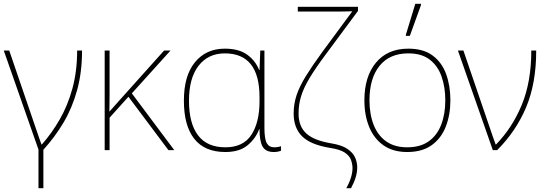

<svg xmlns="http://www.w3.org/2000/svg" viewBox="-20 -796 2893 1018"><path d="M184 202V-3L0 -528H29L187 -66Q190 -57 193.5 -48Q197 -39 200 -30H202Q254 -89 296.5 -162.5Q339 -236 364 -327Q389 -418 389 -528H415Q415 -413 389 -318.5Q363 -224 317 -146.5Q271 -69 210 -2V202Z M884 -528 679 -301 904 0H873L661 -283L561 -172V0H535V-528H561V-385Q561 -337 561 -294Q561 -251 560 -204Q577 -223 589 -236.5Q601 -250 617 -268L850 -528Z M1175 10Q1065 10 1010 -60Q955 -130 955 -262Q955 -395 1014 -466.5Q1073 -538 1172 -538Q1246 -538 1290 -506.5Q1334 -475 1354 -425H1356L1360 -528H1382V-119Q1382 -59 1394.5 -37Q1407 -15 1433 -15Q1454 -15 1470 -21V3Q1454 10 1432 10Q1389 10 1372.5 -18.5Q1356 -47 1356 -111H1354Q1336 -62 1293 -26Q1250 10 1175 10ZM1175 -15Q1270 -15 1313 -81.5Q1356 -148 1356 -258V-281Q1356 -513 1172 -513Q1084 -513 1033 -447.5Q982 -382 982 -262Q982 -142 1030 -78.5Q1078 -15 1175 -15Z M1816 202Q1850 141 1849 92Q1848 71 1840.5 50.5Q1833 30 1808 13Q1783 -4 1729 -12Q1626 -29 1581.5 -73.5Q1537 -118 1537 -194Q1537 -245 1552.5 -291.5Q1568 -338 1602 -393Q1636 -448 1690 -522L1848 -736Q1818 -735 1792 -735Q1766 -735 1738 -735H1559V-760H1878V-738L1706 -506Q1653 -435 1621.5 -382.5Q1590 -330 1576.5 -286Q1563 -242 1563 -194Q1563 -126 1604 -88.5Q1645 -51 1736 -36Q1791 -27 1820.5 -7.5Q1850 12 1862 37.5Q1874 63 1874 92Q1874 142 1841 202Z M2368 -264Q2368 -187 2343.5 -124.5Q2319 -62 2268.5 -26Q2218 10 2139 10Q2063 10 2012.5 -26Q1962 -62 1937 -124Q1912 -186 1912 -264Q1912 -390 1973.5 -464Q2035 -538 2145 -538Q2225 -538 2274 -501.5Q2323 -465 2345.5 -403Q2368 -341 2368 -264ZM1939 -264Q1939 -191 1961 -134.5Q1983 -78 2027.5 -46.5Q2072 -15 2139 -15Q2209 -15 2253.5 -47Q2298 -79 2319.5 -135.5Q2341 -192 2341 -264Q2341 -333 2321.5 -389.5Q2302 -446 2259 -479.5Q2216 -513 2145 -513Q2046 -513 1992.5 -447Q1939 -381 1939 -264ZM2132 -606V-612L2182 -776H2212V-769L2153 -606Z M2593 0 2408 -528H2437L2595 -66Q2598 -58 2601 -49.5Q2604 -41 2608 -30H2610Q2696 -118 2746.5 -240Q2797 -362 2797 -528H2823Q2823 -354 2769.5 -227Q2716 -100 2616 0Z"/></svg>

Font: Noto Sans Thin
Style: Regular
Weight: 100
Designer: Monotype Design Team
Foundry: Monotype Imaging Inc.
Version: Version 2.007